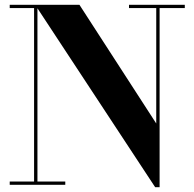

<svg xmlns="http://www.w3.org/2000/svg" viewBox="-20 -770 810 800"><path d="M20.5 -13.5V0H252V-13.5H136V-735.5L626.5 10H645V-736.5H750V-750H517.5V-736.5H631V-255.5L311 -750H20.5V-736.5H122V-13.5Z"/></svg>

Font: Bodoni* 16pt
Style: Bold
Weight: 700
Version: Version 2.3